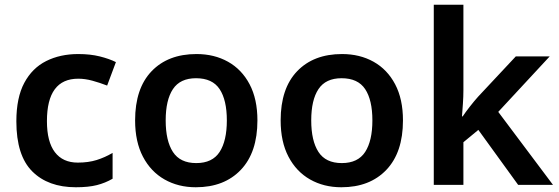

<svg xmlns="http://www.w3.org/2000/svg" viewBox="-20 -780 2357 810"><path d="M300 10Q183 10 116 -57Q49 -124 49 -268Q49 -368 82.5 -430.5Q116 -493 175 -522.5Q234 -552 310 -552Q361 -552 401 -542Q441 -532 469 -518L432 -419Q401 -431 370 -439.5Q339 -448 310 -448Q178 -448 178 -269Q178 -182 211.5 -138Q245 -94 308 -94Q353 -94 388 -105Q423 -116 455 -135V-26Q424 -8 388.5 1Q353 10 300 10Z M1066 -272Q1066 -137 996 -63.5Q926 10 806 10Q732 10 674 -23Q616 -56 583 -119Q550 -182 550 -272Q550 -407 619.5 -479.5Q689 -552 809 -552Q884 -552 942 -519.5Q1000 -487 1033 -424.5Q1066 -362 1066 -272ZM679 -272Q679 -186 709.5 -139Q740 -92 808 -92Q876 -92 906.5 -139Q937 -186 937 -272Q937 -358 906.5 -404Q876 -450 807 -450Q740 -450 709.5 -404Q679 -358 679 -272Z M1680 -272Q1680 -137 1610 -63.5Q1540 10 1420 10Q1346 10 1288 -23Q1230 -56 1197 -119Q1164 -182 1164 -272Q1164 -407 1233.5 -479.5Q1303 -552 1423 -552Q1498 -552 1556 -519.5Q1614 -487 1647 -424.5Q1680 -362 1680 -272ZM1293 -272Q1293 -186 1323.5 -139Q1354 -92 1422 -92Q1490 -92 1520.5 -139Q1551 -186 1551 -272Q1551 -358 1520.5 -404Q1490 -450 1421 -450Q1354 -450 1323.5 -404Q1293 -358 1293 -272Z M1935 -399Q1935 -373 1933 -344Q1931 -315 1929 -289H1932Q1944 -307 1962 -330Q1980 -353 1996 -371L2156 -542H2299L2082 -308L2313 0H2166L1998 -232L1935 -180V0H1810V-760H1935Z"/></svg>

Font: Noto Sans Gurmukhi UI SemiBold
Style: Regular
Weight: 600
Designer: Jelle Bosma - Monotype Design Team
Foundry: Monotype Imaging Inc.
Version: Version 2.004; ttfautohint (v1.8.4.7-5d5b)